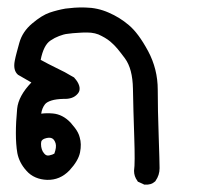

<svg xmlns="http://www.w3.org/2000/svg" viewBox="-20 -295 540 514"><path d="M364.3 198.2 351.6 192.4 349.1 191.4 347.7 189Q343.3 183.1 341.1 176.5Q338.9 169.9 338.9 163.1V162.6V161.6Q341.8 143.1 339.4 71.8Q336.9 -0.5 335.9 -57.6Q335 -110.8 314.5 -138.7Q303.7 -153.3 295.2 -163.6Q286.6 -173.8 280.8 -178.7Q275.4 -184.1 268.1 -189.2Q260.7 -194.3 252 -198.7Q235.8 -208 212.9 -208Q206.5 -208 200.4 -207.8Q194.3 -207.5 187.7 -207Q181.2 -206.5 174.8 -206.1Q168.5 -205.6 162.1 -204.6Q155.8 -204.1 149.9 -202.4Q144 -200.7 138.2 -198.5Q132.3 -196.3 126.7 -193.4Q121.1 -190.4 115.2 -186.5Q96.7 -174.3 88.9 -134.8Q99.1 -129.4 109.1 -124Q119.1 -118.7 129.4 -113.8Q153.8 -102.5 176.8 -88.4L178.2 -87.9L179.2 -86.4Q184.1 -81.1 187.3 -75.9Q190.4 -70.8 192.1 -65.2Q193.8 -59.6 192.9 -54Q191.9 -48.3 187.5 -43.5Q175.3 -29.3 150.4 -30.3Q129.9 -29.8 117.7 -25.9Q105.5 -22 100.6 -16.1Q92.3 -5.4 90.3 9.3Q105 7.3 121.6 8.8Q147.9 11.2 168.9 33.2Q175.3 40.5 180.2 46.9Q185.1 53.2 188.5 59.8Q191.9 66.4 193.4 72.8Q198.7 90.3 194.3 112.8Q189.9 135.3 166 161.1Q140.6 187.5 106 186.5Q89.4 186 75.2 179.9Q61 173.8 50.8 162.1Q41 151.4 34.9 139.4Q28.8 127.4 26.4 114.7Q22.5 91.8 22.5 61.5Q22.5 31.7 25.9 -3.9Q29.3 -38.1 64 -74.2L29.3 -94.2L28.3 -94.7L27.8 -95.2Q14.6 -106.9 19.5 -132.3Q21.5 -142.6 24.7 -154.5Q27.8 -166.5 31.7 -180.2Q40 -210.4 66.4 -232.4Q91.8 -253.9 112.8 -261.2Q133.3 -268.1 155.3 -272Q166 -273.4 179.4 -274.4Q192.9 -275.4 208.5 -274.9Q241.2 -274.4 271 -261.2Q285.6 -254.9 299.1 -246.6Q312.5 -238.3 325.2 -227.5Q337.9 -216.8 350.6 -199.7Q363.3 -182.6 376.5 -158.2Q402.3 -109.9 402.3 -54.7Q402.3 -2 404.8 68.4Q407.2 139.6 407.2 155.3Q407.2 173.8 396.5 189L396 189.9L395 190.9Q384.3 200.7 367.2 199.2H365.7ZM125.5 116.2Q131.8 99.1 128.9 88.9Q125.5 78.1 119.1 75.2Q116.2 73.7 111.1 73.7Q106 73.7 99.1 76.2Q94.2 78.1 92 81.1Q89.8 84 89.8 90.3Q89.8 94.2 90.3 97.7Q90.8 101.1 91.8 104.2Q92.8 107.4 94.2 110.1Q95.7 112.8 97.7 115.2Q103.5 123 111.8 121.1Q121.1 119.1 125.5 116.2Z"/></svg>

Font: NaikaiFont
Style: Bold
Weight: 700
Version: Version 1.89